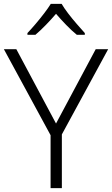

<svg xmlns="http://www.w3.org/2000/svg" viewBox="-20 -967 576 987"><path d="M268 -332 472 -714H536L298 -276V0H240V-272L0 -714H64ZM297 -947Q309 -926 330 -898.5Q351 -871 374.5 -844Q398 -817 416 -797V-788H375Q348 -810 320 -839Q292 -868 268 -896Q244 -868 216.5 -839.5Q189 -811 162 -788H121V-797Q140 -817 163 -844Q186 -871 207 -898.5Q228 -926 241 -947Z"/></svg>

Font: Noto Sans Armenian Light
Style: Regular
Weight: 300
Designer: Monotype Design Team
Foundry: Monotype Imaging Inc.
Version: Version 2.007